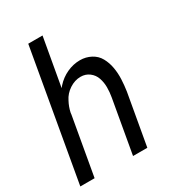

<svg xmlns="http://www.w3.org/2000/svg" viewBox="-181 -839 859 943"><g transform="rotate(-30 248.0 -367.5)"><path d="M-4 0 125 -735H206L158 -464Q163 -470 167 -475Q194 -505 230 -521.5Q266 -538 304 -538Q337 -538 365.5 -523Q394 -508 409 -480.5Q424 -453 429.5 -421Q435 -389 433.5 -355.5Q432 -322 427 -289L376 0H295L348 -301Q353 -329 353 -356.5Q353 -384 344.5 -409Q336 -434 315 -450Q294 -466 266 -466Q233 -466 202.5 -446Q172 -426 157 -395Q142 -367 136 -338L135 -330V-329L77 0Z"/></g></svg>

Font: Iosevka SS08
Style: Italic
Weight: 400
Italic angle: -10°
Monospace: yes
Designer: Belleve Invis
Foundry: Belleve Invis
Version: 2.1.0; ttfautohint (v1.8.2)